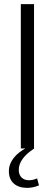

<svg xmlns="http://www.w3.org/2000/svg" viewBox="-20 -720 267 931"><path d="M145 -700V0H81V-700ZM112 191Q71 191 47 170Q23 149 23 109Q23 76 46 46.5Q69 17 110 -4L146 0Q109 24 90 50Q71 76 71 104Q71 127 84.5 140.5Q98 154 120 154Q140 154 160 145L169 179Q157 184 142 187.5Q127 191 112 191Z"/></svg>

Font: Pathway Extreme SemiCondensed ExtraLight
Style: Regular
Weight: 250
Width: 4
Version: Version 1.001;gftools[0.9.26]